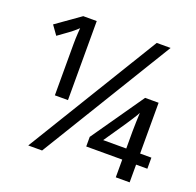

<svg xmlns="http://www.w3.org/2000/svg" viewBox="-125 -846 996 977"><g transform="rotate(20 372.5 -357.0)"><path d="M126 0 562 -714H637L201 0ZM166 -562Q166 -579 166.5 -594Q167 -609 168 -623Q169 -637 170 -651Q160 -642 148 -631.5Q136 -621 123 -612L69 -573L34 -622L164 -714H237V-286H166ZM600 0V-96H405V-148L602 -431H675V-156H736V-96H675V0ZM475 -156H600V-249Q600 -270 601 -298Q602 -326 603 -350Q598 -339 582 -314.5Q566 -290 555 -273Z"/></g></svg>

Font: Noto Sans Ambassadori
Style: Regular
Weight: 400
Designer: Monotype Design Team
Foundry: Monotype Imaging Inc.
Version: Version 2.013